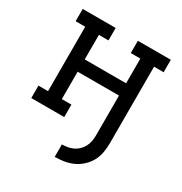

<svg xmlns="http://www.w3.org/2000/svg" viewBox="-170 -658 940 989"><g transform="rotate(30 300.0 -164.0)"><path d="M294 202V128Q311 128 328 125Q345 122 360.5 114.5Q376 107 388.5 94.5Q401 82 409 66.5Q417 51 420 34Q423 17 423 0V-237H177V-74H234V0H38V-74H95V-457H38V-530H234V-456H177V-310H423V-457H366V-530H562V-456H505V0Q505 28 500 55.5Q495 83 482 107Q469 131 448 150.5Q427 170 402 181.5Q377 193 349.5 197.5Q322 202 294 202Z"/></g></svg>

Font: Iosevka Curly Slab Extended
Style: Regular
Weight: 400
Width: 7
Monospace: yes
Designer: Belleve Invis
Foundry: Belleve Invis
Version: Version 11.1.0; ttfautohint (v1.8.3)